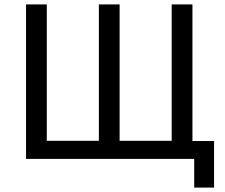

<svg xmlns="http://www.w3.org/2000/svg" viewBox="-20 -720 1020 870"><path d="M860 0H98V-700H192V-82H428V-700H522V-82H758V-700H852V-81H950V130H860Z"/></svg>

Font: Golos UI
Style: Regular
Weight: 400
Designer: A.Korolkova, Vitaly Kuzmin
Foundry: ParaType Ltd
Version: Version 2.000